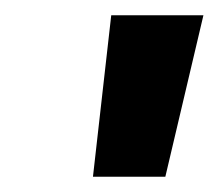

<svg xmlns="http://www.w3.org/2000/svg" viewBox="-20 -818 287 252"><path d="M102 -586 126 -798H247L197 -586Z"/></svg>

Font: Poppins SemiBold
Style: Italic
Weight: 600
Italic angle: -10°
Designer: Ninad Kale (Devanagari), Jonny Pinhorn (Latin)
Foundry: Indian Type Foundry
Version: Version 3.200;PS 1.000;hotconv 16.6.54;makeotf.lib2.5.65590